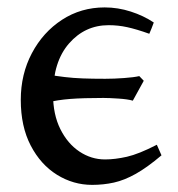

<svg xmlns="http://www.w3.org/2000/svg" viewBox="-20 -489 484 523"><path d="M265.1 -468.8Q301.3 -468.8 336.2 -457.5Q371.1 -446.3 398.9 -427.7Q397 -421.9 392.8 -411.6Q388.7 -401.4 386.7 -397Q351.1 -409.7 326.4 -415Q301.8 -420.4 275.9 -420.4Q211.4 -420.4 168 -370.6Q124.5 -320.8 124.5 -231.9Q124.5 -177.2 144.3 -137.5Q164.1 -97.7 196.3 -76.2Q228.5 -54.7 266.1 -54.7Q293.5 -54.7 325.7 -62Q357.9 -69.3 407.2 -94.7L419.9 -65.9Q381.3 -33.2 350.1 -15.6Q318.8 2 290.3 8.3Q261.7 14.6 231 14.6Q179.7 14.6 135.3 -12.9Q90.8 -40.5 63.7 -92.5Q36.6 -144.5 36.6 -216.8Q36.6 -287.1 66.9 -344.2Q97.2 -401.4 148.9 -435.1Q200.7 -468.8 265.1 -468.8ZM108.4 -286.1Q134.3 -281.7 156.7 -279.1Q179.2 -276.4 205.1 -275.4Q231 -274.4 266.6 -274.4Q291 -274.4 317.9 -276.4Q344.7 -278.3 359.4 -281.7L371.6 -269L341.8 -214.8Q328.1 -218.8 302.5 -220.5Q276.9 -222.2 261.7 -222.2Q206.1 -222.2 171.4 -219.5Q136.7 -216.8 109.9 -210Z"/></svg>

Font: Gentium Book Plus
Style: Regular
Weight: 400
Designer: Victor Gaultney, Annie Olsen, Iska Routamaa, Becca Hirsbrunner
Foundry: SIL International
Version: Version 6.101